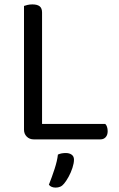

<svg xmlns="http://www.w3.org/2000/svg" viewBox="-20 -633 541 872"><path d="M89 -355H171V-8L133 0Q114 0 101.5 -12.5Q89 -25 89 -44ZM133 0V-70H458Q463 -66 466 -57Q469 -48 469 -37Q469 -20 460 -10Q451 0 436 0ZM171 -295H89V-606Q94 -608 104.5 -610.5Q115 -613 127 -613Q149 -613 160 -604.5Q171 -596 171 -576ZM271 201Q263 211 253.5 215Q244 219 233 219Q212 219 202 206Q216 171 228 134Q240 97 243 69Q252 65 260.5 63.5Q269 62 279 62Q295 62 305.5 69.5Q316 77 316 92Q316 108 309 129.5Q302 151 291.5 170Q281 189 271 201Z"/></svg>

Font: Baloo Tammudu 2
Style: Regular
Weight: 400
Designer: Maithili Shingre, Omkar Shende and Ek Type
Foundry: Ek Type
Version: Version 1.700